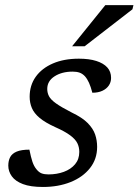

<svg xmlns="http://www.w3.org/2000/svg" viewBox="-20 -734 551 764"><path d="M97 -138.5Q103 -108.5 109 -90.5Q115 -72.5 125 -60.5Q135 -48 146 -44Q157 -40 173 -40Q206 -40 234 -50.2Q262 -60.5 278.8 -80.5Q295.5 -100.5 295.5 -129.5Q295.5 -148.5 287.8 -164.2Q280 -180 259.2 -195.5Q238.5 -211 199 -228.5Q159.5 -246.5 137.5 -265Q115.5 -283.5 106.8 -304.2Q98 -325 98 -349Q98 -394.5 122.2 -428.5Q146.5 -462.5 190.5 -481.5Q234.5 -500.5 294 -500.5Q334.5 -500.5 363 -491.5Q391.5 -482.5 406.8 -465.8Q422 -449 422 -424Q422 -407 413 -393.8Q404 -380.5 387.5 -372.8Q371 -365 347.5 -365Q341 -389.5 334.2 -404.5Q327.5 -419.5 318 -430.5Q308 -441 296.5 -445Q285 -449 269 -449Q226 -449 197 -430.2Q168 -411.5 168 -380Q168 -364.5 175 -351Q182 -337.5 203 -322.5Q224 -307.5 265 -286.5Q307 -266.5 328.8 -244.5Q350.5 -222.5 358.5 -199Q366.5 -175.5 366.5 -149.5Q366.5 -101 338 -65Q309.5 -29 260.8 -9.5Q212 10 151 10Q101.5 10 71.2 -1.5Q41 -13 27 -32.5Q13 -52 13 -75Q13 -94.5 20.5 -108.8Q28 -123 46.5 -130.8Q65 -138.5 97 -138.5ZM267 -550 399 -713.5H511L507 -697L317 -550Z"/></svg>

Font: Newsreader 9pt
Style: Italic
Weight: 400
Italic angle: -17°
Designer: Hugues Gentile
Foundry: Production Type
Version: Version 1.003